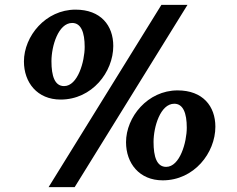

<svg xmlns="http://www.w3.org/2000/svg" viewBox="-20 -767 973 787"><path d="M179.2 0H286.1L748.5 -747.1H641.6ZM228.5 -358.9C357.4 -358.9 444.3 -471.7 444.3 -578.6C444.3 -662.6 393.1 -727.5 289.6 -727.5C167 -727.5 78.1 -618.7 78.1 -515.1C78.1 -429.2 132.3 -358.9 228.5 -358.9ZM242.7 -414.1C204.1 -414.1 190.9 -455.6 190.9 -516.1C190.9 -577.6 218.8 -672.9 275.9 -672.9C312 -672.9 327.1 -634.8 327.1 -574.7C327.1 -515.1 298.8 -414.1 242.7 -414.1ZM496.6 -184.1C496.6 -98.1 550.8 -27.8 647 -27.8C775.9 -27.8 862.8 -140.6 862.8 -247.6C862.8 -331.5 811.5 -396.5 708 -396.5C585.4 -396.5 496.6 -287.6 496.6 -184.1ZM609.4 -185.1C609.4 -246.6 637.2 -341.8 694.3 -341.8C730.5 -341.8 745.6 -303.7 745.6 -243.7C745.6 -184.1 717.3 -83 661.1 -83C622.6 -83 609.4 -124.5 609.4 -185.1Z"/></svg>

Font: Merriweather
Style: Heavy Italic
Weight: 900
Italic angle: -7.5°
Designer: Eben Sorkin
Foundry: Eben Sorkin
Version: Version 1.001